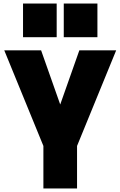

<svg xmlns="http://www.w3.org/2000/svg" viewBox="-20 -1064 680 1084"><path d="M486 -854ZM300 -854H110V-1044H300ZM530 -854H340V-1044H530ZM415 0H225V-240L4 -780H212L320 -474L428 -780H636L415 -240Z"/></svg>

Font: Tanohe Sans Black
Style: Regular
Weight: 900
Designer: Village Type and Design LLC & Cristiano Sobral
Foundry: Cooper Hewitt Smithsonian Design Museum
Version: Version 1.00;March 11, 2020;FontCreator 12.0.0.2522 64-bit; 